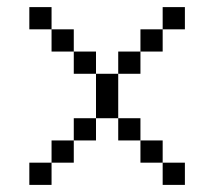

<svg xmlns="http://www.w3.org/2000/svg" viewBox="-20 -520 602 540"><path d="M125 -437.5H187.5V-375H125ZM62.5 -62.5H125V0H62.5ZM62.5 -500H125V-437.5H62.5ZM125 -125H187.5V-62.5H125ZM187.5 -187.5H250V-125H187.5ZM187.5 -375H250V-312.5H187.5ZM250 -312.5H312.5V-187.5H250ZM312.5 -187.5H375V-125H312.5ZM312.5 -375H375V-312.5H312.5ZM375 -125H437.5V-62.5H375ZM375 -437.5H437.5V-375H375ZM437.5 -62.5H500V0H437.5ZM437.5 -500H500V-437.5H437.5Z"/></svg>

Font: 寒蝉点阵体 16px
Style: Regular
Weight: 400
Designer: Designed by Warren2060
Foundry: ChillType
Version: Version 1.000